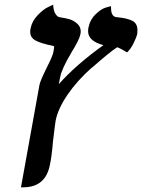

<svg xmlns="http://www.w3.org/2000/svg" viewBox="-20 -594 602 813"><path d="M215.8 -84Q213.9 -76.2 204.1 6.8Q199.2 67.9 190.9 106Q171.9 198.7 79.1 199.2Q79.1 199.2 68.8 199.2L147 -233.9Q149.9 -251 179.2 -310.1Q203.1 -356.9 206.1 -374Q210.9 -397 208 -398.9Q152.8 -410.2 130.4 -422.6Q107.9 -435.1 107.9 -459Q107.9 -468.8 109.9 -475.1Q115.7 -504.9 139.9 -530Q164.1 -555.2 184.6 -564.5L205.1 -574.2Q206.1 -549.3 214.6 -535.6Q223.1 -522 232.9 -521Q259.8 -517.1 275.9 -512Q292 -506.8 306.9 -493.9Q321.8 -481 321.8 -460.9Q321.8 -453.1 319.8 -446.8Q315.9 -425.8 283.2 -373Q241.2 -302.2 234.9 -268.1L229 -237.8Q304.2 -321.8 418 -402.8Q353 -419.9 353 -461.9Q353 -469.7 354 -475.1Q360.8 -510.3 385 -533.7Q409.2 -557.1 429.7 -562.5L450.2 -567.9V-560.1Q450.2 -521 477.1 -521Q518.1 -517.1 540 -506.1Q562 -495.1 562 -465.8Q562 -456.1 561 -449.2Q558.1 -437 546.1 -412.1Q534.2 -387.2 518.1 -372.1Q490.2 -389.2 476.1 -394Q443.8 -373 369.1 -307.1V-308.1Q306.2 -252 265.9 -192.9Q225.6 -133.8 215.8 -84Z"/></svg>

Font: Linux Libertine
Style: Semibold Italic
Weight: 600
Italic angle: -11.5°
Designer: Philipp H. Poll
Foundry: Philipp H. Poll
Version: Version 5.1.2 ; ttfautohint (v0.9)